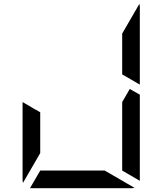

<svg xmlns="http://www.w3.org/2000/svg" viewBox="-20 -992 856 1012"><path d="M624 -782V-815L715 -972Q717 -964 717 -959V-546L624 -600V-607ZM717 -493V-41Q717 -41 717 -39L624 -93V-95V-103V-139V-218V-454L664 -523ZM192 -218V-185L101 -28Q99 -36 99 -41V-454L147 -426L169 -413V-414L192 -400ZM532 -93 689 -2Q681 0 676 0H140Q140 0 138 0L192 -93H195H226H362H454Z"/></svg>

Font: DSEG14 Modern Mini
Style: Regular
Weight: 400
Designer: Keshikan(Twitter:@keshinomi_88pro)
Version: Version 0.46